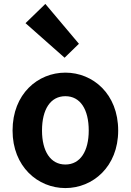

<svg xmlns="http://www.w3.org/2000/svg" viewBox="-20 -944 666 978"><path d="M309 -650 382 -721 211 -924 110 -826ZM313 14C453 14 582 -95 582 -279C582 -466 453 -574 313 -574C173 -574 44 -466 44 -279C44 -95 173 14 313 14ZM313 -106C237 -106 194 -174 194 -279C194 -387 237 -454 313 -454C389 -454 432 -387 432 -279C432 -174 389 -106 313 -106Z"/></svg>

Font: Spoqa Han Sans Neo Bold
Style: Bold
Weight: 700
Designer: [Spoqa Han Sans Neo] Dong-huui Kim  Younghwa Kang  Yujin Lee  [Noto Sans] Ryoko NISHIZUKA  (kana & ideographs); Paul D. 
Foundry: Spoqa (http://www.spoqa-han-sans.com)
Version: Version 1.000